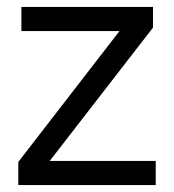

<svg xmlns="http://www.w3.org/2000/svg" viewBox="-20 -536 504 556"><path d="M33 0V-67L326 -446H42V-516H423V-456L124 -70H431V0Z"/></svg>

Font: IBM Plex Sans Arabic
Style: Regular
Weight: 400
Designer: Mike Abbink, Paul van der Laan, Pieter van Rosmalen, Wael Morcos, Khajak Apelian
Foundry: Bold Monday
Version: Version 1.1